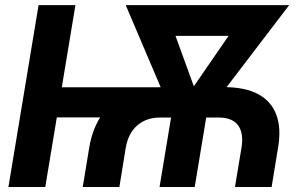

<svg xmlns="http://www.w3.org/2000/svg" viewBox="-20 -748 1203 768"><path d="M311 0 336.9 -157.7Q350.1 -235.4 387.7 -289.1Q425.3 -342.8 486.8 -371.1Q548.3 -399.4 632.3 -399.4H876.5Q960.9 -399.4 1013.2 -371.1Q1065.4 -342.8 1085.4 -288.8Q1105.5 -234.9 1092.3 -157.7L1066.4 0H919.9L945.8 -156.2Q955.6 -214.8 932.6 -246.3Q909.7 -277.8 855.5 -277.8H619.6Q565.4 -277.8 529.1 -246.3Q492.7 -214.8 482.9 -156.2L457.5 0ZM13.7 0 134.3 -727.5H281.7L161.1 0ZM177.2 -278.3 197.3 -398.9H664.6L644.5 -278.3ZM618.2 0 674.8 -341.3H815.4L758.8 0ZM675.3 -275.4 482.9 -727.5H637.2L775.4 -347.7L751.5 -275.4ZM716.8 -275.4 719.7 -351.1 979 -727.5H1136.7L793.9 -278.3ZM568.4 -604.5 588.9 -727.5H1028.3L1007.8 -604.5Z"/></svg>

Font: Inter 28pt
Style: Bold Italic
Weight: 700
Italic angle: -9.3988°
Designer: Rasmus Andersson
Foundry: rsms
Version: Version 4.001;git-66647c0bb